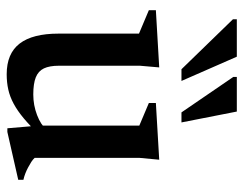

<svg xmlns="http://www.w3.org/2000/svg" viewBox="-97 -620 728 574"><g transform="rotate(90 267.0 -333.0)"><path d="M176.5 -145.5Q176.5 -117 184.5 -100.2Q192.5 -83.5 211.2 -76Q230 -68.5 262.5 -68.5Q294.5 -68.5 324 -79.8Q353.5 -91 367.5 -108.5L385 -89Q357 -59.5 334 -40.2Q311 -21 290 -9.8Q269 1.5 247.8 6.2Q226.5 11 202 11Q140 11 110.2 -27.8Q80.5 -66.5 80.5 -144V-384.5L10.5 -414V-435L181.5 -445L176.5 -387ZM363.5 9 355.5 -85V-385.5L288 -414V-435L457.5 -445L452 -386.5V-72.5Q456.5 -67.5 464.2 -62.5Q472 -57.5 481 -52.8Q490 -48 499.2 -44.5Q508.5 -41 517.5 -39V-23.5L374.5 9ZM222 -511.5H187L37.5 -665.5V-677H149.5ZM346 -511.5H316L210 -666.5V-677H313.5Z"/></g></svg>

Font: Newsreader 24pt Medium
Style: Regular
Weight: 500
Designer: Hugues Gentile
Foundry: Production Type
Version: Version 1.003